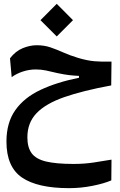

<svg xmlns="http://www.w3.org/2000/svg" viewBox="-20 -665 626 1003"><path d="M340.8 317.9Q176.3 317.9 95 262.5Q13.7 207 13.7 74.7Q13.7 -24.4 60.1 -89.8Q106.4 -155.3 191.4 -195.3Q276.4 -235.4 392.6 -258.8V-268.6Q368.7 -269.5 342.3 -272.5Q315.9 -275.4 279.8 -283.2Q245.6 -291.5 220 -296.9Q194.3 -302.2 167 -302.2Q132.8 -302.2 99.9 -291.5Q66.9 -280.8 41 -262.2L32.2 -360.4Q61 -397.9 98.6 -413.3Q136.2 -428.7 171.9 -428.7Q210.9 -428.7 243.2 -417.7Q275.4 -406.7 309.6 -391.4Q343.8 -376 388.7 -362.3Q435.1 -348.6 472.4 -345.2Q509.8 -341.8 562.5 -343.3L561 -218.8Q412.6 -191.4 315.4 -157.5Q218.3 -123.5 170.7 -73.5Q123 -23.4 123 52.2Q123 104.5 145 135Q167 165.5 219.7 178.5Q272.5 191.4 364.3 191.4Q419.4 191.4 468.3 184.1Q517.1 176.8 562.5 168.9L561.5 277.3Q524.4 293.5 463.6 305.7Q402.8 317.9 340.8 317.9ZM276.4 -474.6 191.4 -559.6 276.4 -645 361.3 -559.6Z"/></svg>

Font: Cascadia Mono PL SemiBold
Style: Regular
Weight: 600
Monospace: yes
Designer: Aaron Bell
Foundry: Saja Typeworks
Version: Version 2404.023; ttfautohint (v1.8.4)